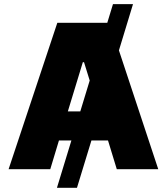

<svg xmlns="http://www.w3.org/2000/svg" viewBox="-20 -817 807 927"><path d="M554.2 -573.7 744.1 0H543.9L501.5 -138.7H421.4L351.6 89.8H254.9L324.7 -138.7H264.6L222.7 0H21.5L256.8 -707H498L525.4 -796.9H622.1ZM367.7 -279.3 413.1 -428.2 385.7 -516.6H379.9L307.6 -279.3Z"/></svg>

Font: Pretendard Std Black
Style: Regular
Weight: 900
Designer: Base glyphs from Inter by Rasmus Andersson; Hangeul glyphs from Noto Sans CJK(Source Han Sans) by Jang Soo-young and Kan
Foundry: Kil Hyung-jin
Version: Version 1.309